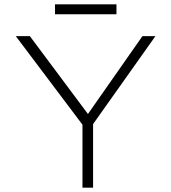

<svg xmlns="http://www.w3.org/2000/svg" viewBox="-20 -867 791 887"><path d="M361 0V-328L370 -279L53 -700H118L394 -330H379L638 -700H698L396 -274L410 -336V0ZM234 -801V-847H518V-801Z"/></svg>

Font: Lexend Exa ExtraLight
Style: Regular
Weight: 250
Designer: Bonnie Shaver-Troup, Thomas Jockin
Foundry: Lexend
Version: Version 1.007